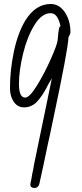

<svg xmlns="http://www.w3.org/2000/svg" viewBox="-20 -530 413 962"><path d="M333 -367Q331 -357 323 -343Q322 -288 246 70Q235 119 229 151L220 191Q197 303 177 392Q171 412 152 412Q144 412 138 407.5Q132 403 132 396Q132 390 138 363L142 339Q148 314 150 297L240 -138Q234 -128 223 -109Q190 -43 159 -14Q134 8 101 8Q68 8 49 -20Q30 -48 30 -88Q30 -180 50 -273.5Q70 -367 108 -429Q159 -510 234 -510Q277 -510 305 -468.5Q333 -427 333 -367ZM283 -400Q269 -464 234 -464Q189 -464 152.5 -404.5Q116 -345 95.5 -260.5Q75 -176 75 -110Q75 -41 106 -41Q128 -41 165 -101Q202 -161 234.5 -234Q267 -307 269 -330L272 -363Q274 -387 280 -397Z"/></svg>

Font: Bad Script
Style: Regular
Weight: 400
Italic angle: -10°
Designer: Roman Shchyukin (Gaslight Type Foundry), Cyreal (Charset Expansion)
Foundry: Gaslight
Version: Version 2.000